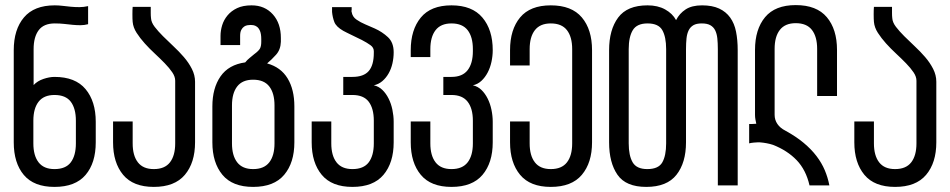

<svg xmlns="http://www.w3.org/2000/svg" viewBox="-20 -728 3731 754"><path d="M278 -254V-165C278 -133 271.3 -108.2 258 -90.5C244.7 -72.8 223.3 -64 194 -64C166 -64 145.2 -72.8 131.5 -90.5C117.8 -108.2 111 -133 111 -165V-254C111 -286 117.8 -310.8 131.5 -328.5C145.2 -346.2 166 -355 194 -355C223.3 -355 244.7 -346.2 258 -328.5C271.3 -310.8 278 -286 278 -254ZM194 -426C180.7 -426 166.2 -423.3 150.5 -418C134.8 -412.7 122 -404.7 112 -394V-535C112 -567 118.7 -591.8 132 -609.5C145.3 -627.2 166.3 -636 195 -636C209 -636 221.7 -635.3 233 -634C244.3 -632.7 255.2 -631.5 265.5 -630.5C275.8 -629.5 286 -629 296 -629C306 -629 316 -630.3 326 -633V-704C314 -701.3 302.7 -700 292 -700C280.7 -700 269.5 -700.5 258.5 -701.5C247.5 -702.5 236.8 -703.7 226.5 -705C216.2 -706.3 205.7 -707 195 -707C141 -707 100.7 -691.2 74 -659.5C47.3 -627.8 34 -585 34 -531V-169C34 -115 47.2 -72.3 73.5 -41C99.8 -9.7 140 6 194 6C248.7 6 289.3 -9.7 316 -41C342.7 -72.3 356 -115 356 -169V-250C356 -303.3 342.7 -346 316 -378C289.3 -410 248.7 -426 194 -426Z M572 -701H501C500.3 -693.7 500 -684 500 -672C500 -659.3 500.3 -649.3 501 -642C502.3 -627.3 507.5 -613 516.5 -599C525.5 -585 536.2 -571.2 548.5 -557.5C560.8 -543.8 574 -530.5 588 -517.5C602 -504.5 615 -491.8 627 -479.5C639 -467.2 648.8 -455.3 656.5 -444C664.2 -432.7 668 -421.7 668 -411V-165C668 -133 661.2 -108.2 647.5 -90.5C633.8 -72.8 612.7 -64 584 -64C556 -64 535.2 -72.8 521.5 -90.5C507.8 -108.2 501 -133 501 -165V-251H424V-169C424 -115.7 437.2 -73.2 463.5 -41.5C489.8 -9.8 530 6 584 6C638.7 6 679.3 -9.8 706 -41.5C732.7 -73.2 746 -115.7 746 -169V-407C746 -424.3 741.8 -441.2 733.5 -457.5C725.2 -473.8 714.7 -489.3 702 -504C689.3 -518.7 675.7 -532.8 661 -546.5L620 -586C607.3 -598.7 596.5 -610.8 587.5 -622.5C578.5 -634.2 573.7 -645.7 573 -657C572.3 -663 572 -669.7 572 -677Z M1058 -314V-165C1058 -133 1051.2 -108.2 1037.5 -90.5C1023.8 -72.8 1002.7 -64 974 -64C946 -64 925.2 -72.8 911.5 -90.5C897.8 -108.2 891 -133 891 -165V-314C891 -346 897.8 -370.8 911.5 -388.5C925.2 -406.2 946 -415 974 -415C1002.7 -415 1023.8 -406.2 1037.5 -388.5C1051.2 -370.8 1058 -346 1058 -314ZM1029 -479C1040.3 -488.3 1052 -499.7 1064 -513C1076 -526.3 1082.3 -543.3 1083 -564V-579C1083 -617 1072.7 -647.7 1052 -671C1030.7 -695 1002.7 -707 968 -707C945.3 -707 926.3 -703.3 911 -696C895.7 -688.7 883.2 -679.2 873.5 -667.5C863.8 -655.8 856.8 -643 852.5 -629C848.2 -615 846 -601 846 -587V-551H923V-587C923 -597 924.5 -604.8 927.5 -610.5C930.5 -616.2 934.2 -620.5 938.5 -623.5C942.8 -626.5 947.5 -628.3 952.5 -629C957.5 -629.7 961.7 -630 965 -630C967.7 -630 971.2 -629.7 975.5 -629C979.8 -628.3 984.3 -626.3 989 -623C993.7 -619.7 997.7 -614.2 1001 -606.5C1004.3 -598.8 1006 -588 1006 -574V-564C1006 -553.3 1004.5 -544.8 1001.5 -538.5C998.5 -532.2 990.7 -524.3 978 -515C972.7 -510.3 966.8 -505.5 960.5 -500.5C954.2 -495.5 948.3 -489.7 943 -483C899.7 -477 867.3 -458.7 846 -428C824.7 -397.3 814 -358 814 -310V-169C814 -115.7 827.2 -73.2 853.5 -41.5C879.8 -9.8 920 6 974 6C1028.7 6 1069.3 -9.8 1096 -41.5C1122.7 -73.2 1136 -115.7 1136 -169V-310C1136 -354 1127.2 -390.7 1109.5 -420C1091.8 -449.3 1065 -469 1029 -479Z M1448 -393C1460.7 -395.7 1471.8 -401.2 1481.5 -409.5C1491.2 -417.8 1499.3 -427.8 1506 -439.5C1512.7 -451.2 1517.7 -464.2 1521 -478.5C1524.3 -492.8 1526 -507.7 1526 -523C1526 -548.3 1518.5 -568 1503.5 -582C1488.5 -596 1471.3 -607.3 1452 -616L1414 -632.5C1402 -637.5 1390.7 -643.7 1380 -651C1369.3 -658.3 1363 -668.3 1361 -681C1360.3 -682.3 1360 -683.7 1360 -685C1360 -685.7 1360.3 -686.7 1361 -688V-700H1284V-681C1285.3 -667 1288.3 -653.8 1293 -641.5C1297.7 -629.2 1309.3 -617.7 1328 -607C1331.3 -605 1336.2 -602.5 1342.5 -599.5L1363 -589.5L1384.5 -579L1401 -571C1415 -563.7 1426.3 -556.8 1435 -550.5C1443.7 -544.2 1448 -536.3 1448 -527V-520C1448 -488 1441.3 -464.3 1428 -449C1414.7 -433.7 1393.3 -426 1364 -426H1328V-355H1364C1393.3 -355 1414.7 -346.2 1428 -328.5C1441.3 -310.8 1448 -286 1448 -254V-165C1448 -133 1441.3 -108.2 1428 -90.5C1414.7 -72.8 1393.3 -64 1364 -64C1336 -64 1315.2 -72.8 1301.5 -90.5C1287.8 -108.2 1281 -133 1281 -165V-251H1204V-169C1204 -115.7 1217.2 -73.2 1243.5 -41.5C1269.8 -9.8 1310 6 1364 6C1418.7 6 1459.3 -9.8 1486 -41.5C1512.7 -73.2 1526 -115.7 1526 -169V-250C1526 -265.3 1524.3 -281 1521 -297C1517.7 -313 1512.7 -327.7 1506 -341C1499.3 -354.3 1491.2 -365.7 1481.5 -375C1471.8 -384.3 1460.7 -390.3 1448 -393Z M1915 -531C1915 -584.3 1901.5 -627 1874.5 -659C1847.5 -691 1807 -707 1753 -707C1699 -707 1658.8 -691 1632.5 -659C1606.2 -627 1593 -584.3 1593 -531V-504H1670V-535C1670 -567 1676.8 -591.8 1690.5 -609.5C1704.2 -627.2 1725 -636 1753 -636C1781.7 -636 1802.8 -627.2 1816.5 -609.5C1830.2 -591.8 1837 -567 1837 -535V-527C1837 -495 1830.2 -470.2 1816.5 -452.5C1802.8 -434.8 1781.7 -426 1753 -426H1721V-355H1753C1781.7 -355 1802.8 -346.2 1816.5 -328.5C1830.2 -310.8 1837 -286 1837 -254V-165C1837 -133 1830.2 -108.2 1816.5 -90.5C1802.8 -72.8 1781.7 -64 1753 -64C1725 -64 1704.2 -72.8 1690.5 -90.5C1676.8 -108.2 1670 -133 1670 -165V-251H1593V-169C1593 -115.7 1606.2 -73.2 1632.5 -41.5C1658.8 -9.8 1699 6 1753 6C1807.7 6 1848.3 -9.8 1875 -41.5C1901.7 -73.2 1915 -115.7 1915 -169V-250C1915 -265.3 1913.3 -281 1910 -297C1906.7 -313 1901.7 -327.7 1895 -341C1888.3 -354.3 1880.2 -365.7 1870.5 -375C1860.8 -384.3 1849.7 -390.3 1837 -393C1849.7 -395.7 1860.8 -401.5 1870.5 -410.5C1880.2 -419.5 1888.3 -430.3 1895 -443C1901.7 -455.7 1906.7 -469.7 1910 -485C1913.3 -500.3 1915 -515.7 1915 -531Z M2143 -707C2089 -707 2048.8 -691.2 2022.5 -659.5C1996.2 -627.8 1983 -585 1983 -531V-471H2060V-535C2060 -567 2066.8 -591.8 2080.5 -609.5C2094.2 -627.2 2115 -636 2143 -636C2171.7 -636 2192.8 -627.2 2206.5 -609.5C2220.2 -591.8 2227 -567 2227 -535V-165C2227 -133 2220.2 -108.2 2206.5 -90.5C2192.8 -72.8 2171.7 -64 2143 -64C2115 -64 2094.2 -72.8 2080.5 -90.5C2066.8 -108.2 2060 -133 2060 -165V-251H1983V-169C1983 -115.7 1996.2 -73.2 2022.5 -41.5C2048.8 -9.8 2089 6 2143 6C2197.7 6 2238.3 -9.8 2265 -41.5C2291.7 -73.2 2305 -115.7 2305 -169V-531C2305 -585 2291.7 -627.8 2265 -659.5C2238.3 -691.2 2197.7 -707 2143 -707Z M2596 -535V-165C2596 -133 2591 -108.2 2581 -90.5C2571 -72.8 2551.3 -64 2522 -64C2494 -64 2474.8 -72.8 2464.5 -90.5C2454.2 -108.2 2449 -133 2449 -165V-535C2449 -567 2454.3 -591.8 2465 -609.5C2475.7 -627.2 2495 -636 2523 -636C2551.7 -636 2571 -627.2 2581 -609.5C2591 -591.8 2596 -567 2596 -535ZM2737 -707C2710.3 -707 2688.8 -701.7 2672.5 -691C2656.2 -680.3 2643.7 -666.3 2635 -649C2625.7 -666.3 2611.3 -680.3 2592 -691C2572.7 -701.7 2549.7 -707 2523 -707C2469.7 -707 2431.2 -691 2407.5 -659C2383.8 -627 2372 -584.3 2372 -531V-169C2372 -115.7 2383 -73.2 2405 -41.5C2427 -9.8 2464.7 6 2518 6C2572 6 2611.5 -9.8 2636.5 -41.5C2661.5 -73.2 2674 -115.7 2674 -169V-535C2674 -551 2674.7 -565.2 2676 -577.5C2677.3 -589.8 2680.2 -600.3 2684.5 -609C2688.8 -617.7 2695 -624.3 2703 -629C2711 -633.7 2722 -636 2736 -636C2750 -636 2761.2 -633.7 2769.5 -629C2777.8 -624.3 2784.2 -617.7 2788.5 -609C2792.8 -600.3 2795.7 -589.8 2797 -577.5C2798.3 -565.2 2799 -551 2799 -535V0H2877V-531C2877 -557.7 2874.8 -581.8 2870.5 -603.5C2866.2 -625.2 2858.5 -643.7 2847.5 -659C2836.5 -674.3 2822 -686.2 2804 -694.5C2786 -702.8 2763.7 -707 2737 -707Z M3064 -215C3050.7 -221.7 3040.3 -230.3 3033 -241C3025.7 -251.7 3022 -263.7 3022 -277V-536C3022 -568 3028.8 -592.8 3042.5 -610.5C3056.2 -628.2 3077 -637 3105 -637C3133.7 -637 3154.8 -628.2 3168.5 -610.5C3182.2 -592.8 3189 -568 3189 -536V-351H3267V-532C3267 -586 3253.7 -628.8 3227 -660.5C3200.3 -692.2 3159.7 -708 3105 -708C3051 -708 3010.8 -692.2 2984.5 -660.5C2958.2 -628.8 2945 -586 2945 -532V-277C2945 -271 2945.5 -265.2 2946.5 -259.5C2947.5 -253.8 2948.7 -248 2950 -242C2946.7 -242 2943.7 -241.8 2941 -241.5C2938.3 -241.2 2935.3 -241 2932 -241H2922V-165C2926.7 -166.3 2932.7 -167.3 2940 -168C2944.7 -168.7 2949.7 -169 2955 -169H2964C2972.7 -168.3 2981.5 -167.2 2990.5 -165.5C2999.5 -163.8 3008 -161.7 3016 -159C3053.3 -144.3 3084.2 -124.3 3108.5 -99C3132.8 -73.7 3149.7 -40.7 3159 0H3237C3233 -20.7 3227 -40.5 3219 -59.5C3211 -78.5 3200.2 -97 3186.5 -115C3172.8 -133 3156 -150.3 3136 -167C3116 -183.7 3092 -199.7 3064 -215Z M3483 -701H3412C3411.3 -693.7 3411 -684 3411 -672C3411 -659.3 3411.3 -649.3 3412 -642C3413.3 -627.3 3418.5 -613 3427.5 -599C3436.5 -585 3447.2 -571.2 3459.5 -557.5C3471.8 -543.8 3485 -530.5 3499 -517.5C3513 -504.5 3526 -491.8 3538 -479.5C3550 -467.2 3559.8 -455.3 3567.5 -444C3575.2 -432.7 3579 -421.7 3579 -411V-165C3579 -133 3572.2 -108.2 3558.5 -90.5C3544.8 -72.8 3523.7 -64 3495 -64C3467 -64 3446.2 -72.8 3432.5 -90.5C3418.8 -108.2 3412 -133 3412 -165V-251H3335V-169C3335 -115.7 3348.2 -73.2 3374.5 -41.5C3400.8 -9.8 3441 6 3495 6C3549.7 6 3590.3 -9.8 3617 -41.5C3643.7 -73.2 3657 -115.7 3657 -169V-407C3657 -424.3 3652.8 -441.2 3644.5 -457.5C3636.2 -473.8 3625.7 -489.3 3613 -504C3600.3 -518.7 3586.7 -532.8 3572 -546.5L3531 -586C3518.3 -598.7 3507.5 -610.8 3498.5 -622.5C3489.5 -634.2 3484.7 -645.7 3484 -657C3483.3 -663 3483 -669.7 3483 -677Z"/></svg>

Font: Bebas Neue Regular two
Style: Regular2
Weight: 400
Designer: Ryoichi Tsunekawa & LGV (GE)
Foundry: Free Software Foundation, Inc.
Version: Version 1.003 August 13, 2016